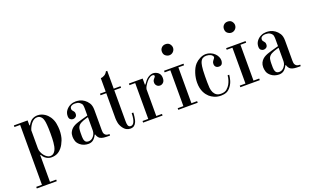

<svg xmlns="http://www.w3.org/2000/svg" viewBox="-97 -1225 3308 2023"><g transform="rotate(-20 1557.0 -213.5)"><path d="M188 -382H194Q220 -426 247 -439.5Q274 -453 303 -453Q327 -453 346.5 -446Q366 -439 382 -428.5Q398 -418 410.5 -405Q423 -392 431 -380Q456 -342 463 -300.5Q470 -259 470 -230Q470 -164 452 -117.5Q434 -71 410 -42Q384 -11 356 1.5Q328 14 293 14Q291 14 279.5 13Q268 12 253 6Q238 0 222 -13Q206 -26 194 -50H188V251H258V269H34V251H98V-420H34V-438H188ZM189 -327V-124Q189 -103 197.5 -81.5Q206 -60 220 -42.5Q234 -25 251 -14Q268 -3 285 -3Q293 -3 303 -5.5Q313 -8 323.5 -16.5Q334 -25 343 -40.5Q352 -56 358 -82Q361 -95 364.5 -127Q368 -159 368 -227Q368 -260 367 -283.5Q366 -307 364.5 -323.5Q363 -340 361.5 -351.5Q360 -363 358 -371Q356 -378 352.5 -389Q349 -400 341.5 -410Q334 -420 322.5 -427.5Q311 -435 293 -435Q275 -435 260 -427Q245 -419 233 -406Q219 -391 207.5 -370.5Q196 -350 189 -327Z M797 -271V-351Q797 -372 793.5 -388.5Q790 -405 770 -420Q758 -429 745 -432Q732 -435 718 -435Q700 -435 688.5 -431Q677 -427 670.5 -421Q664 -415 662 -408.5Q660 -402 660 -396Q660 -385 664.5 -378Q669 -371 675 -365Q680 -360 684 -352.5Q688 -345 688 -331Q688 -309 674.5 -298Q661 -287 644 -287Q627 -287 613.5 -298.5Q600 -310 600 -336Q600 -372 620 -398.5Q640 -425 669 -439Q686 -447 700.5 -450Q715 -453 730 -453Q750 -453 774.5 -448Q799 -443 826 -424Q849 -408 868 -379.5Q887 -351 887 -300V-74Q887 -64 888.5 -50.5Q890 -37 899 -26Q908 -15 919.5 -11.5Q931 -8 943 -8H950V9H929Q902 9 878 6Q854 3 837 -8Q826 -16 818 -29Q810 -42 807 -55H801Q784 -21 762 -3.5Q740 14 706 14Q684 14 660 6.5Q636 -1 616 -18Q589 -41 581.5 -67Q574 -93 574 -114Q574 -144 584 -164.5Q594 -185 609.5 -199.5Q625 -214 645 -223.5Q665 -233 685 -239Q689 -240 696.5 -242.5Q704 -245 717 -249Q730 -253 749.5 -258Q769 -263 797 -271ZM797 -105V-253Q785 -250 770 -245.5Q755 -241 740 -235.5Q725 -230 712.5 -223Q700 -216 692 -208Q675 -191 671.5 -168.5Q668 -146 668 -126V-79Q668 -50 678.5 -30.5Q689 -11 718 -11Q732 -11 746 -17Q760 -23 774 -40Q789 -59 793 -76Q797 -93 797 -105Z M1065 -442V-592Q1088 -594 1108.5 -606.5Q1129 -619 1140 -642H1155V-442H1231V-424H1155V-99V-80Q1155 -65 1156 -52.5Q1157 -40 1160.5 -30.5Q1164 -21 1171 -15.5Q1178 -10 1191 -10Q1200 -10 1209.5 -15.5Q1219 -21 1226.5 -35Q1234 -49 1239 -73Q1244 -97 1245 -135H1263Q1263 -129 1262 -116Q1261 -103 1259 -88Q1257 -73 1253.5 -57Q1250 -41 1244 -29Q1235 -9 1219 2.5Q1203 14 1177 14Q1158 14 1137 4.5Q1116 -5 1096 -33Q1075 -64 1070 -94Q1065 -124 1065 -141V-424H1001V-442Z M1388 -18V-420H1324V-438H1478V-369H1484Q1495 -386 1510 -404Q1525 -422 1538 -431Q1550 -440 1566.5 -446.5Q1583 -453 1599 -453Q1613 -453 1628.5 -447Q1644 -441 1655 -432Q1670 -419 1675 -403.5Q1680 -388 1680 -372Q1680 -338 1663.5 -322Q1647 -306 1627 -306Q1604 -306 1590 -321Q1576 -336 1576 -356Q1576 -374 1582 -383.5Q1588 -393 1593 -398Q1607 -412 1607 -420Q1607 -425 1602.5 -430Q1598 -435 1586 -435Q1573 -435 1561 -428.5Q1549 -422 1538.5 -413Q1528 -404 1520 -393.5Q1512 -383 1506 -375Q1498 -363 1490.5 -351Q1483 -339 1478 -319V-18H1542V0H1324V-18Z M1765 -635Q1765 -661 1782.5 -678.5Q1800 -696 1827 -696Q1859 -696 1874.5 -676Q1890 -656 1890 -635Q1890 -609 1871.5 -590.5Q1853 -572 1827 -572Q1806 -572 1785.5 -587.5Q1765 -603 1765 -635ZM1718 -18H1782V-420H1718V-438H1936V-420H1872V-18H1936V0H1718Z M2331 -164H2349Q2347 -138 2338 -104.5Q2329 -71 2307 -41Q2284 -9 2257 2.5Q2230 14 2196 14Q2152 14 2120.5 0Q2089 -14 2068 -33Q2057 -43 2045.5 -57.5Q2034 -72 2024 -92.5Q2014 -113 2008 -139.5Q2002 -166 2002 -200Q2002 -224 2006 -250.5Q2010 -277 2018.5 -303.5Q2027 -330 2039 -353.5Q2051 -377 2068 -395Q2089 -418 2122.5 -435.5Q2156 -453 2191 -453Q2215 -453 2241.5 -442.5Q2268 -432 2288 -412Q2305 -395 2314 -375Q2323 -355 2323 -334Q2323 -326 2321 -316.5Q2319 -307 2314.5 -299Q2310 -291 2301 -286Q2292 -281 2279 -281Q2256 -281 2243.5 -293.5Q2231 -306 2231 -326Q2231 -340 2235 -349Q2239 -358 2244 -364Q2249 -371 2255.5 -378.5Q2262 -386 2262 -394Q2262 -401 2255.5 -409.5Q2249 -418 2238 -424Q2228 -429 2215 -432Q2202 -435 2190 -435Q2166 -435 2149 -425Q2132 -415 2121 -389Q2119 -383 2116 -373Q2113 -363 2110.5 -345Q2108 -327 2106 -300.5Q2104 -274 2104 -235V-167Q2104 -135 2106.5 -106Q2109 -77 2121 -52Q2133 -29 2152 -17Q2171 -5 2201 -5Q2244 -5 2267.5 -26Q2291 -47 2303 -69Q2314 -89 2321.5 -113Q2329 -137 2331 -164Z M2461 -635Q2461 -661 2478.5 -678.5Q2496 -696 2523 -696Q2555 -696 2570.5 -676Q2586 -656 2586 -635Q2586 -609 2567.5 -590.5Q2549 -572 2523 -572Q2502 -572 2481.5 -587.5Q2461 -603 2461 -635ZM2414 -18H2478V-420H2414V-438H2632V-420H2568V-18H2632V0H2414Z M2935 -271V-351Q2935 -372 2931.5 -388.5Q2928 -405 2908 -420Q2896 -429 2883 -432Q2870 -435 2856 -435Q2838 -435 2826.5 -431Q2815 -427 2808.5 -421Q2802 -415 2800 -408.5Q2798 -402 2798 -396Q2798 -385 2802.5 -378Q2807 -371 2813 -365Q2818 -360 2822 -352.5Q2826 -345 2826 -331Q2826 -309 2812.5 -298Q2799 -287 2782 -287Q2765 -287 2751.5 -298.5Q2738 -310 2738 -336Q2738 -372 2758 -398.5Q2778 -425 2807 -439Q2824 -447 2838.5 -450Q2853 -453 2868 -453Q2888 -453 2912.5 -448Q2937 -443 2964 -424Q2987 -408 3006 -379.5Q3025 -351 3025 -300V-74Q3025 -64 3026.5 -50.5Q3028 -37 3037 -26Q3046 -15 3057.5 -11.5Q3069 -8 3081 -8H3088V9H3067Q3040 9 3016 6Q2992 3 2975 -8Q2964 -16 2956 -29Q2948 -42 2945 -55H2939Q2922 -21 2900 -3.5Q2878 14 2844 14Q2822 14 2798 6.5Q2774 -1 2754 -18Q2727 -41 2719.5 -67Q2712 -93 2712 -114Q2712 -144 2722 -164.5Q2732 -185 2747.5 -199.5Q2763 -214 2783 -223.5Q2803 -233 2823 -239Q2827 -240 2834.5 -242.5Q2842 -245 2855 -249Q2868 -253 2887.5 -258Q2907 -263 2935 -271ZM2935 -105V-253Q2923 -250 2908 -245.5Q2893 -241 2878 -235.5Q2863 -230 2850.5 -223Q2838 -216 2830 -208Q2813 -191 2809.5 -168.5Q2806 -146 2806 -126V-79Q2806 -50 2816.5 -30.5Q2827 -11 2856 -11Q2870 -11 2884 -17Q2898 -23 2912 -40Q2927 -59 2931 -76Q2935 -93 2935 -105Z"/></g></svg>

Font: EIisabethische
Style: Book
Weight: 400
Designer: Salychow
Version: Version 1.3